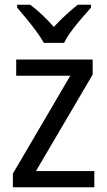

<svg xmlns="http://www.w3.org/2000/svg" viewBox="-20 -786 449 806"><path d="M376 0H34V-57L275 -468H48V-536H369V-473L131 -68H376ZM164 -606Q152 -628 132.5 -654.5Q113 -681 91.5 -707Q70 -733 52 -754V-766H107Q130 -749 156 -724.5Q182 -700 206 -673Q232 -701 256 -723Q280 -745 306 -766H362V-754Q345 -735 322.5 -709Q300 -683 280 -656Q260 -629 249 -606Z"/></svg>

Font: Noto Sans Sinhala SemiCondensed
Style: Regular
Weight: 400
Width: 4
Designer: Jelle Bosma - Monotype Design Team
Foundry: Monotype Imaging Inc.
Version: Version 2.006; ttfautohint (v1.8.4.7-5d5b)